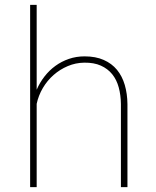

<svg xmlns="http://www.w3.org/2000/svg" viewBox="-20 -770 640 790"><path d="M130.9 -400.9Q143.6 -430.2 163.1 -455.3Q182.6 -480.5 207.8 -498.8Q232.9 -517.1 263.2 -527.6Q293.5 -538.1 328.1 -538.1Q373.5 -538.1 406.7 -523.4Q439.9 -508.8 461.4 -482.7Q482.9 -456.5 493.4 -420.4Q503.9 -384.3 504.4 -341.8V0H477.5V-341.8Q477.1 -378.9 468.5 -410.4Q460 -441.9 441.7 -464.6Q423.3 -487.3 395 -500Q366.7 -512.7 326.7 -512.2Q291 -511.7 258.8 -498Q226.6 -484.4 200.4 -461.4Q174.3 -438.5 156.2 -407.7Q138.2 -377 130.9 -342.8V0H104V-750H130.9Z"/></svg>

Font: Roboto Mono Thin
Style: Regular
Weight: 250
Designer: Google
Version: Version 2.000985; 2015; ttfautohint (v1.3)